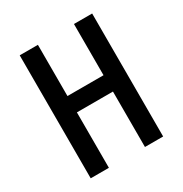

<svg xmlns="http://www.w3.org/2000/svg" viewBox="-170 -858 939 987"><g transform="rotate(-30 300.0 -365.0)"><path d="M85 0V-730H193V-426H407V-730H515V0H407V-329H193V0Z"/></g></svg>

Font: JetBrains Mono NL SemiBold
Style: Regular
Weight: 600
Designer: Philipp Nurullin, Konstantin Bulenkov
Foundry: JetBrains
Version: Version 2.304; ttfautohint (v1.8.4.7-5d5b)